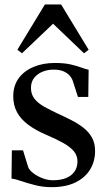

<svg xmlns="http://www.w3.org/2000/svg" viewBox="-20 -802 460 834"><path d="M204 11Q166.5 11 132.5 2.2Q98.5 -6.5 72.2 -15.5Q46 -24.5 30 -26.5L31.5 -149H80L102.5 -76Q107 -63.5 124 -50.2Q141 -37 164 -28Q187 -19 210 -19Q243 -19 266.8 -28.5Q290.5 -38 303.5 -56.5Q316.5 -75 316.5 -101Q316.5 -126 301 -144.8Q285.5 -163.5 255 -180.8Q224.5 -198 178.5 -217.5Q134.5 -236.5 102.8 -260Q71 -283.5 54.2 -314Q37.5 -344.5 37.5 -383.5Q37.5 -429.5 61 -461.8Q84.5 -494 125.5 -511.2Q166.5 -528.5 218 -528.5Q259.5 -528.5 287.2 -522Q315 -515.5 333.5 -508.5Q352 -501.5 365 -499L363.5 -381H318.5L296 -451Q291.5 -464 281.2 -475Q271 -486 254.5 -492.8Q238 -499.5 213.5 -499.5Q190 -500 167.2 -491.5Q144.5 -483 129.5 -465.2Q114.5 -447.5 114.5 -420Q114.5 -392 130.2 -372.5Q146 -353 172.5 -338.2Q199 -323.5 230 -309Q261 -295 290.2 -280Q319.5 -265 342.8 -246.8Q366 -228.5 379.5 -204.2Q393 -180 393 -146.5Q393 -100.5 371 -65Q349 -29.5 307 -9.2Q265 11 204 11ZM75.5 -570.5 55.5 -586 175 -782.5H245.5L365 -586L345 -570.5L210.5 -699Z"/></svg>

Font: Merriweather 120pt
Style: Regular
Weight: 400
Version: Version 2.100